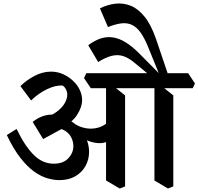

<svg xmlns="http://www.w3.org/2000/svg" viewBox="-20 -1043 1136 1099"><path d="M319 -12Q288 -12 251.5 -22.5Q215 -33 176 -60.5Q137 -88 97 -139Q57 -190 19 -270L75 -305Q121 -209 172 -157.5Q223 -106 288 -106Q342 -106 371 -137Q400 -168 400 -207Q400 -231 388.5 -255Q377 -279 351.5 -295Q326 -311 285 -310L370 -325L227 -247L167 -345Q189 -363 213.5 -373.5Q238 -384 264.5 -386.5Q291 -389 315 -385L346 -370Q397 -349 429 -316Q461 -283 475.5 -246Q490 -209 490 -174Q490 -131 470 -94Q450 -57 412 -34.5Q374 -12 319 -12ZM331 -314 225 -366Q276 -381 306.5 -404.5Q337 -428 351 -453.5Q365 -479 365 -501Q365 -517 357.5 -531.5Q350 -546 339 -553Q302 -557 251.5 -533.5Q201 -510 158 -468L97 -550Q131 -584 177.5 -608.5Q224 -633 272 -633Q309 -633 341 -618.5Q373 -604 398 -580.5Q423 -557 436.5 -528.5Q450 -500 450 -470Q450 -430 421 -385Q392 -340 331 -314ZM597 -234Q561 -216 509.5 -229Q458 -242 387 -293L396 -342Q423 -322 452.5 -313.5Q482 -305 510 -307Q538 -309 561.5 -319.5Q585 -330 599 -347ZM665 36 587 -10V-571L623 -555L696 -497V24ZM500 -538 461 -596 474 -624H781L820 -565L807 -538ZM912 -567 827 -776Q807 -825 785.5 -855.5Q764 -886 737.5 -899.5Q711 -913 677 -909.5Q643 -906 598 -888L552 -995Q596 -1017 641 -1022Q686 -1027 728.5 -1010Q771 -993 808 -947Q845 -901 873 -820L952 -587ZM941 36 864 -10V-571L899 -555L972 -497V24ZM893 -566 752 -682Q718 -711 686.5 -721.5Q655 -732 620 -723.5Q585 -715 542 -688L485 -784Q521 -811 555.5 -822.5Q590 -834 625.5 -829Q661 -824 698 -801.5Q735 -779 775 -739L928 -585ZM781 -538 742 -596 755 -624H1057L1096 -565L1083 -538Z"/></svg>

Font: Eczar Medium
Style: Regular
Weight: 500
Designer: Vaibhav Singh
Foundry: Rosetta Type Foundry
Version: Version 2.000